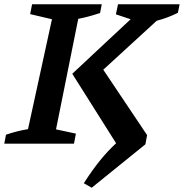

<svg xmlns="http://www.w3.org/2000/svg" viewBox="-41 -672 860 898"><path d="M-21 0 -13 -42Q40 -60 90 -68L202 -582L100 -606L109 -652H435L427 -611Q396 -601 371.5 -594.5Q347 -588 325 -584L221 -67L314 -47L305 0ZM388 206 351 185Q390 124 426.5 79Q463 34 502 -2L297 -327L570 -582L501 -605L511 -652H799L791 -612Q740 -587 692 -575L442 -346L647 -40L639 3Z"/></svg>

Font: Piazzolla SemiBold
Style: Italic
Weight: 600
Italic angle: -11.3°
Designer: Juan Pablo del Peral
Foundry: Huerta Tipografica
Version: Version 1.330